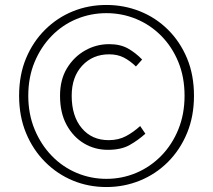

<svg xmlns="http://www.w3.org/2000/svg" viewBox="-20 -741 859 774"><path d="M409 13Q337 13 274 -13Q211 -39 162 -88Q113 -137 85 -204.5Q57 -272 57 -355Q57 -439 85 -506Q113 -573 162 -621.5Q211 -670 274 -695.5Q337 -721 409 -721Q480 -721 544 -695.5Q608 -670 657 -621.5Q706 -573 734 -506Q762 -439 762 -355Q762 -272 734 -204.5Q706 -137 657 -88Q608 -39 544 -13Q480 13 409 13ZM409 -20Q472 -20 529 -44Q586 -68 630 -113Q674 -158 699 -219.5Q724 -281 724 -355Q724 -430 699 -491Q674 -552 630 -596.5Q586 -641 529 -664.5Q472 -688 409 -688Q346 -688 289 -664.5Q232 -641 188.5 -596.5Q145 -552 119.5 -491Q94 -430 94 -355Q94 -281 119.5 -219.5Q145 -158 188.5 -113Q232 -68 289 -44Q346 -20 409 -20ZM415 -137Q362 -137 318.5 -163Q275 -189 248.5 -237.5Q222 -286 222 -355Q222 -420 250 -466Q278 -512 323 -537.5Q368 -563 420 -563Q465 -563 496 -545.5Q527 -528 553 -501L528 -473Q503 -497 478 -509.5Q453 -522 420 -522Q354 -522 311.5 -476.5Q269 -431 269 -355Q269 -273 309.5 -224.5Q350 -176 418 -176Q458 -176 488.5 -192.5Q519 -209 545 -233L566 -202Q536 -175 502 -156Q468 -137 415 -137Z"/></svg>

Font: Noto Sans JP ExtraLight
Style: Regular
Weight: 250
Designer: Ryoko NISHIZUKA  (kana, bopomofo & ideographs); Paul D. Hunt (Latin, Greek & Cyrillic); Sandoll Communications , Soo-you
Foundry: Adobe
Version: Version 2.004-H2;hotconv 1.0.118;makeotfexe 2.5.65603